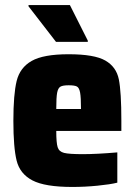

<svg xmlns="http://www.w3.org/2000/svg" viewBox="-20 -733 536 761"><path d="M461 -214H203Q203 -167 208.5 -149.5Q214 -132 234 -127Q254 -122 308 -122Q363 -122 445 -129V-9Q417 -2 366.5 3Q316 8 267 8Q158 8 108.5 -18Q59 -44 46 -96Q33 -148 33 -254Q33 -359 46 -412Q59 -465 105.5 -491.5Q152 -518 252 -518Q354 -518 397.5 -493Q441 -468 451 -418.5Q461 -369 461 -254ZM203 -301H301Q301 -347 297.5 -366Q294 -385 285 -390Q276 -395 252 -395Q229 -395 219.5 -389.5Q210 -384 206.5 -365.5Q203 -347 203 -301ZM202 -567 93 -708V-713H257L328 -572V-567Z"/></svg>

Font: Saira Semi Condensed ExtraBold
Style: Regular
Weight: 800
Width: 4
Designer: Hector Gatti with collaboration of the Omnibus-Type team
Foundry: Omnibus-Type
Version: Version 1.001; ttfautohint (v1.8)